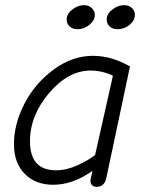

<svg xmlns="http://www.w3.org/2000/svg" viewBox="-20 -709 554 743"><path d="M280 -596Q261 -596 249.5 -606.5Q238 -617 238 -634Q238 -655 259.5 -672Q281 -689 305 -689Q324 -689 335.5 -677.5Q347 -666 347 -652Q347 -630 326 -613Q305 -596 280 -596ZM435 -596Q416 -596 404.5 -606.5Q393 -617 393 -634Q393 -655 414.5 -672Q436 -689 460 -689Q480 -689 491 -677.5Q502 -666 502 -652Q502 -630 481.5 -613Q461 -596 435 -596ZM186 6Q117 6 75.5 -36.5Q34 -79 34 -151Q34 -228 74 -306.5Q114 -385 186.5 -439Q259 -493 340 -493Q411 -493 483 -452L391 -18Q383 14 354 14Q341 14 334.5 5.5Q328 -3 331 -17L338 -48Q262 6 186 6ZM197 -50Q237 -50 279 -69Q321 -88 348 -109L417 -416Q375 -436 331 -436Q244 -436 170 -349Q96 -262 96 -162Q96 -50 197 -50Z"/></svg>

Font: Comic Neue
Style: Italic
Weight: 400
Italic angle: -12°
Designer: Craig Rozynski
Foundry: Craig Rozynski
Version: Version 2.003